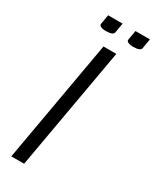

<svg xmlns="http://www.w3.org/2000/svg" viewBox="-240 -1016 868 1076"><g transform="rotate(30 193.5 -478.0)"><path d="M181.6 -791.5H264.6L125 0H42ZM293.5 -956.1H387.2L376.5 -893.6Q373 -873 325.7 -873Q303.7 -873 292.5 -879.2Q281.2 -885.3 282.7 -893.6ZM116.7 -956.1H210.4L199.7 -893.6Q196.3 -873 148.9 -873Q127 -873 115.7 -879.2Q104.5 -885.3 106 -893.6Z"/></g></svg>

Font: Resagnicto
Style: Italic
Weight: 500
Italic angle: -10°
Version: Version 0.999